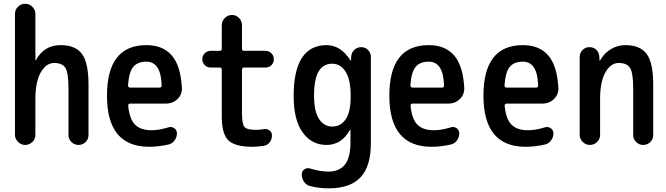

<svg xmlns="http://www.w3.org/2000/svg" viewBox="-20 -770 3540 1020"><path d="M59.6 -53.7V-696.3Q59.6 -718.8 75.7 -734.4Q91.8 -750 113.8 -750Q135.7 -750 151.9 -733.9Q168 -717.8 168 -696.3V-451.2Q168 -450.2 168.9 -450.2Q170.9 -450.2 170.9 -451.2Q214.8 -530.3 301.8 -530.3Q380.9 -530.3 415.5 -483.4Q450.2 -436.5 450.2 -320.3V-52.7Q450.2 -30.3 434.6 -15.1Q418.9 0 397 0Q375 0 359.4 -15.6Q343.8 -31.2 343.8 -52.7V-300.8Q343.8 -382.8 327.6 -409.2Q311.5 -435.5 267.6 -435.5Q225.6 -435.5 196.8 -385.7Q168 -335.9 168 -244.1V-53.7Q168 -31.2 151.9 -15.6Q135.7 0 113.8 0Q91.8 0 75.7 -16.1Q59.6 -32.2 59.6 -53.7Z M757.8 -442.4Q710.9 -442.4 688 -414.6Q665 -386.7 660.2 -317.4Q660.2 -305.7 670.9 -304.7H828.1Q838.9 -304.7 838.9 -316.4Q835 -442.4 757.8 -442.4ZM772.5 9.8Q548.8 9.8 548.3 -260.3Q547.9 -530.3 757.8 -530.3Q844.7 -530.3 892.1 -476.1Q939.5 -421.9 946.3 -304.7Q948.2 -268.6 923.3 -244.1Q898.4 -219.7 861.3 -219.7H670.9Q666 -219.7 663.1 -215.8Q660.2 -211.9 661.1 -208Q668 -136.7 697.8 -107.4Q727.5 -78.1 785.2 -78.1Q825.2 -78.1 876 -93.8Q891.6 -98.6 905.8 -88.9Q919.9 -79.1 919.9 -61.5Q919.9 -40 906.7 -22.9Q893.6 -5.9 874 -2Q820.3 9.8 772.5 9.8Z M1099.6 -411.1Q1081.1 -411.1 1067.9 -423.8Q1054.7 -436.5 1054.7 -455.6Q1054.7 -474.6 1067.9 -487.3Q1081.1 -500 1099.6 -500H1146.5Q1158.2 -500 1158.2 -510.7V-635.7Q1158.2 -658.2 1174.3 -674.3Q1190.4 -690.4 1212.4 -690.4Q1234.4 -690.4 1250 -674.3Q1265.6 -658.2 1265.6 -635.7V-510.7Q1265.6 -500 1277.3 -500H1389.6Q1408.2 -500 1421.4 -487.3Q1434.6 -474.6 1434.6 -455.6Q1434.6 -436.5 1421.9 -423.8Q1409.2 -411.1 1389.6 -411.1H1277.3Q1266.6 -411.1 1265.6 -400.4V-169.9Q1265.6 -111.3 1278.8 -95.7Q1292 -80.1 1339.8 -80.1Q1362.3 -80.1 1380.9 -84Q1397.5 -86.9 1411.1 -77.6Q1424.8 -68.4 1424.8 -50.8Q1424.8 -29.3 1412.6 -13.7Q1400.4 2 1379.9 4.9Q1347.7 9.8 1320.3 9.8Q1229.5 9.8 1193.8 -23.9Q1158.2 -57.6 1158.2 -150.4V-400.4Q1158.2 -411.1 1146.5 -411.1Z M1745.1 -431.6Q1697.3 -431.6 1672.9 -391.1Q1648.4 -350.6 1648.4 -259.8Q1648.4 -178.7 1674.8 -138.2Q1701.2 -97.7 1745.1 -97.7Q1790 -97.7 1816.4 -136.2Q1842.8 -174.8 1842.8 -254.9V-264.6Q1842.8 -346.7 1815.9 -389.2Q1789.1 -431.6 1745.1 -431.6ZM1540 -259.8Q1540 -529.3 1714.8 -530.3Q1790 -530.3 1841.8 -449.2Q1841.8 -448.2 1843.8 -448.2H1844.7L1845.7 -467.8Q1846.7 -490.2 1861.8 -504.9Q1877 -519.5 1899.4 -519.5Q1920.9 -519.5 1935.5 -504.4Q1950.2 -489.3 1950.2 -467.8V-9.8Q1950.2 114.3 1895 172.4Q1839.8 230.5 1727.5 230.5Q1672.9 230.5 1628.9 218.8Q1607.4 213.9 1595.2 195.8Q1583 177.7 1583 156.2Q1583 139.6 1596.7 129.9Q1610.4 120.1 1627 125Q1680.7 141.6 1724.6 141.6Q1782.2 141.6 1812 105Q1841.8 68.4 1841.8 -14.6V-79.1Q1841.8 -80.1 1840.8 -80.1Q1838.9 -80.1 1838.9 -79.1Q1793.9 0 1714.8 0Q1635.7 0 1587.9 -66.4Q1540 -132.8 1540 -259.8Z M2257.8 -442.4Q2210.9 -442.4 2188 -414.6Q2165 -386.7 2160.2 -317.4Q2160.2 -305.7 2170.9 -304.7H2328.1Q2338.9 -304.7 2338.9 -316.4Q2335 -442.4 2257.8 -442.4ZM2272.5 9.8Q2048.8 9.8 2048.3 -260.3Q2047.9 -530.3 2257.8 -530.3Q2344.7 -530.3 2392.1 -476.1Q2439.5 -421.9 2446.3 -304.7Q2448.2 -268.6 2423.3 -244.1Q2398.4 -219.7 2361.3 -219.7H2170.9Q2166 -219.7 2163.1 -215.8Q2160.2 -211.9 2161.1 -208Q2168 -136.7 2197.8 -107.4Q2227.5 -78.1 2285.2 -78.1Q2325.2 -78.1 2376 -93.8Q2391.6 -98.6 2405.8 -88.9Q2419.9 -79.1 2419.9 -61.5Q2419.9 -40 2406.7 -22.9Q2393.6 -5.9 2374 -2Q2320.3 9.8 2272.5 9.8Z M2757.8 -442.4Q2710.9 -442.4 2688 -414.6Q2665 -386.7 2660.2 -317.4Q2660.2 -305.7 2670.9 -304.7H2828.1Q2838.9 -304.7 2838.9 -316.4Q2835 -442.4 2757.8 -442.4ZM2772.5 9.8Q2548.8 9.8 2548.3 -260.3Q2547.9 -530.3 2757.8 -530.3Q2844.7 -530.3 2892.1 -476.1Q2939.5 -421.9 2946.3 -304.7Q2948.2 -268.6 2923.3 -244.1Q2898.4 -219.7 2861.3 -219.7H2670.9Q2666 -219.7 2663.1 -215.8Q2660.2 -211.9 2661.1 -208Q2668 -136.7 2697.8 -107.4Q2727.5 -78.1 2785.2 -78.1Q2825.2 -78.1 2876 -93.8Q2891.6 -98.6 2905.8 -88.9Q2919.9 -79.1 2919.9 -61.5Q2919.9 -40 2906.7 -22.9Q2893.6 -5.9 2874 -2Q2820.3 9.8 2772.5 9.8Z M3059.6 -53.7V-467.8Q3059.6 -489.3 3074.7 -504.4Q3089.8 -519.5 3111.3 -519.5Q3133.8 -519.5 3148.4 -504.9Q3163.1 -490.2 3164.1 -467.8L3165 -448.2Q3165 -447.3 3166 -447.3Q3168 -447.3 3168 -449.2Q3189.5 -487.3 3225.1 -508.8Q3260.7 -530.3 3301.8 -530.3Q3380.9 -530.3 3415.5 -483.4Q3450.2 -436.5 3450.2 -320.3V-52.7Q3450.2 -30.3 3434.6 -15.1Q3418.9 0 3397 0Q3375 0 3359.4 -15.6Q3343.8 -31.2 3343.8 -52.7V-300.8Q3343.8 -382.8 3327.1 -409.2Q3310.5 -435.5 3266.6 -435.5Q3224.6 -435.5 3196.3 -385.7Q3168 -335.9 3168 -244.1V-53.7Q3168 -31.2 3151.9 -15.6Q3135.7 0 3113.8 0Q3091.8 0 3075.7 -16.1Q3059.6 -32.2 3059.6 -53.7Z"/></svg>

Font: Rounded-X Mgen+ 1m medium
Style: Regular
Weight: 500
Designer: [Source Han Sans]
Ryoko NISHIZUKA  (kana & ideographs); Paul D. Hunt (Latin, Greek & Cyrillic); Wenlong ZHANG  (bopomofo
Version: Version 1.059.20150602